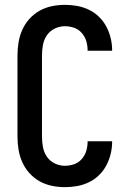

<svg xmlns="http://www.w3.org/2000/svg" viewBox="-20 -763 540 791"><path d="M247 8Q220 8 193.5 2.5Q167 -3 143.5 -16Q120 -29 101.5 -49.5Q83 -70 72 -94.5Q61 -119 56.5 -146Q52 -173 52 -200V-535Q52 -562 56.5 -589Q61 -616 72 -640.5Q83 -665 101.5 -685.5Q120 -706 143.5 -719Q167 -732 193.5 -737.5Q220 -743 247 -743Q273 -743 298 -738.5Q323 -734 346 -723Q369 -712 387.5 -694Q406 -676 418 -653.5Q430 -631 436 -606Q442 -581 442 -556Q442 -556 442 -555.5Q442 -555 442 -554H341Q341 -554 341 -554.5Q341 -555 341 -555Q341 -575 335.5 -593.5Q330 -612 317 -627Q304 -642 285.5 -648.5Q267 -655 247 -655Q226 -655 206 -645.5Q186 -636 173.5 -618Q161 -600 157 -578.5Q153 -557 153 -535V-200Q153 -178 157 -156.5Q161 -135 173.5 -117Q186 -99 206 -89.5Q226 -80 247 -80Q267 -80 285.5 -86.5Q304 -93 317 -108Q330 -123 335.5 -141.5Q341 -160 341 -180Q341 -180 341 -180.5Q341 -181 341 -181H442Q442 -180 442 -179.5Q442 -179 442 -179Q442 -154 436 -129Q430 -104 418 -81.5Q406 -59 387.5 -41Q369 -23 346 -12Q323 -1 298 3.5Q273 8 247 8Z"/></svg>

Font: iosevka_custom_sans_ss08 SmBd
Style: Regular
Weight: 600
Designer: Belleve Invis
Foundry: Belleve Invis
Version: Version 10.3.0; ttfautohint (v1.8.3)